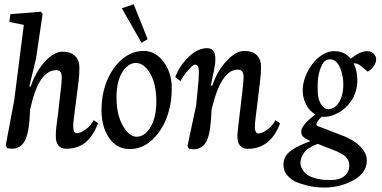

<svg xmlns="http://www.w3.org/2000/svg" viewBox="-20 -672 1757 882"><path d="M89.4 -557.6 22.9 -571.3 27.8 -606.9 168 -618.2 175.8 -607.9 145.5 -402.8 114.7 -275.4 120.6 -273.9Q143.6 -341.8 185.5 -388.2Q227.5 -434.6 267.1 -434.6Q305.2 -434.6 325.2 -414.6Q344.7 -395 344.7 -361.8Q344.7 -326.2 340.8 -296.9L318.8 -125Q316.4 -107.4 316.4 -89.4Q316.4 -60.1 333 -60.1Q349.6 -60.1 372.6 -76.7Q396.5 -93.8 410.6 -120.1L430.7 -106Q407.7 -46.9 373 -18.1Q337.9 11.2 283.7 11.2Q235.4 11.2 236.3 -50.3Q236.3 -79.1 246.1 -145.5L256.3 -234.9Q262.7 -282.7 263.7 -311.5Q264.2 -331.5 258.3 -340.8Q252.4 -349.6 238.3 -349.6Q199.7 -349.6 169.9 -308.1Q140.1 -266.6 118.2 -168.9Q115.2 -67.9 96.2 -29.3Q76.2 11.2 35.2 11.2Q31.7 11.2 13.7 9.3L6.3 -3.9L45.4 -211.9Z M539.6 -633.8 594.2 -652.3 658.2 -492.2 630.4 -475.1ZM554.7 -357.9Q515.1 -313 515.1 -224.6Q515.1 -126.5 560.1 -71.3Q583 -43.5 608.9 -43.9Q636.2 -44.9 657.2 -67.9Q698.2 -115.2 698.2 -207Q698.2 -304.2 654.8 -356.4Q632.8 -381.8 605 -382.8Q578.1 -383.3 554.7 -357.9ZM481 -38.6Q446.3 -89.4 446.3 -166Q446.3 -241.2 472.2 -302.7Q498 -364.3 542 -400.9Q586.4 -438 640.1 -438Q693.8 -438 731.4 -388.2Q769 -337.9 769 -266.6Q769 -194.8 746.6 -133.8Q724.1 -72.3 679.2 -29.8Q634.3 12.7 575.2 12.7Q516.1 12.7 481 -38.6Z M951.7 -168Q948.7 -66.4 930.7 -27.3Q911.6 13.7 868.7 13.7Q865.2 13.7 848.1 11.7L841.3 -1.5L881.3 -189.5L892.1 -302.7Q893.6 -323.2 893.6 -339.8Q893.6 -357.9 889.2 -366.7Q884.8 -375.5 875.5 -375Q866.7 -375 845.2 -350.6Q823.7 -326.2 808.6 -299.3L785.2 -317.9Q804.2 -369.6 846.7 -410.6Q888.2 -450.7 931.6 -450.7Q970.2 -450.7 969.2 -399.4Q969.2 -376.5 962.9 -348.1Q958 -327.6 954.1 -306.2Q948.2 -280.8 949.2 -279.8L954.6 -276.9Q976.6 -344.2 1020 -391.1Q1063 -438 1102.1 -438Q1141.1 -438 1160.2 -418Q1179.2 -398.4 1179.2 -366.2Q1179.2 -335 1174.8 -300.3L1153.3 -123.5Q1150.9 -106 1150.9 -88.4Q1150.9 -59.1 1167.5 -59.1Q1183.6 -59.1 1207.5 -76.2Q1231 -92.8 1245.6 -120.1L1266.6 -105.5Q1222.7 11.7 1118.2 11.7Q1070.3 11.7 1070.3 -49.3Q1070.3 -57.6 1080.6 -144L1091.8 -238.3Q1098.1 -289.6 1099.1 -316.9Q1099.1 -335 1092.3 -343.8Q1085.4 -352.5 1071.8 -352.1Q995.1 -352.1 951.7 -168Z M1456.5 -368.2Q1440.4 -332.5 1439.5 -289.6Q1438.5 -246.1 1441.4 -230Q1444.8 -210.9 1453.1 -195.8Q1469.2 -170.4 1486.3 -170.4Q1503.9 -170.4 1519.5 -181.6Q1557.1 -213.9 1557.1 -285.6Q1557.1 -314.9 1548.8 -341.3Q1540.5 -370.6 1527.1 -385.3Q1513.7 -399.9 1495.6 -399.4Q1481.9 -399.4 1471.7 -390.6Q1462.9 -382.8 1456.5 -368.2ZM1433.6 -100.1Q1433.6 -94.7 1442.4 -91.8L1465.3 -83Q1561.5 -46.4 1565.4 -44.4Q1631.8 -15.1 1654.8 27.3Q1665 43.9 1665 66.9Q1665 68.4 1663.6 83Q1654.8 128.4 1601.1 157.2Q1546.9 186.5 1481 189.5H1469.2Q1426.8 189.5 1391.1 180.2Q1350.1 169.4 1335.4 161.6Q1314.9 150.9 1299.3 132.8Q1282.2 113.3 1282.2 84.5Q1282.2 55.7 1299.8 35.2Q1316.9 15.6 1358.4 -3.9Q1364.3 -7.3 1406.2 -23.9Q1377.9 -37.1 1370.6 -46.4Q1363.8 -55.2 1363.8 -64Q1363.8 -73.7 1364.7 -77.1Q1366.2 -82 1375.5 -95.7Q1385.3 -110.4 1401.9 -124.5Q1419.9 -140.1 1428.7 -146.5Q1418.9 -151.9 1405.8 -164.1Q1373.5 -198.2 1370.6 -251.5V-256.3Q1370.6 -292 1385.7 -327.1Q1401.4 -364.3 1426.3 -391.6Q1469.2 -437 1516.1 -437Q1563 -437 1590.8 -402.3Q1635.3 -437.5 1666.5 -437L1675.8 -436Q1689.9 -433.1 1699.2 -422.4Q1708 -412.1 1708 -398.9V-396.5Q1706.5 -395 1707.5 -393.6Q1702.1 -363.3 1669.4 -342.8Q1642.6 -365.7 1630.9 -374Q1620.1 -381.3 1604.5 -381.3Q1620.6 -349.6 1621.6 -304.2Q1621.6 -237.3 1577.6 -188Q1561.5 -170.4 1536.6 -155.3Q1501 -134.8 1470.2 -135.3Q1459.5 -135.3 1458.5 -136.2Q1441.4 -122.1 1434.6 -104.5V-103Q1433.6 -102.1 1433.6 -100.1ZM1439.9 -11.2Q1394 5.4 1377 29.3Q1359.9 53.2 1359.9 77.1Q1359.9 86.9 1365.7 100.1Q1377.4 124.5 1400.4 136.2Q1439 155.3 1491.2 154.8H1504.9Q1539.6 154.8 1562.5 136.7Q1585 117.7 1584.5 86.4Q1584 55.2 1551.3 35.6Q1528.3 22.5 1504.9 14.2Q1486.8 7.8 1476.6 3.9Q1474.1 2.9 1459.5 -3.4Z"/></svg>

Font: Neuton Cursive
Style: Regular
Weight: 500
Designer: Brian M Zick
Version: Version 1.43